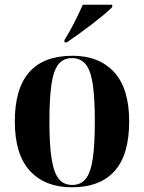

<svg xmlns="http://www.w3.org/2000/svg" viewBox="-20 -786 613 816"><path d="M285 10Q172 10 107.5 -59.5Q43 -129 43 -270Q43 -549 288 -549Q401 -549 465 -479.5Q529 -410 529 -270Q529 -128 467 -59Q405 10 285 10ZM287 0Q323 0 344 -25.5Q365 -51 374 -110Q383 -169 383 -270Q383 -371 374 -429.5Q365 -488 343.5 -513.5Q322 -539 286 -539Q250 -539 229 -513.5Q208 -488 199 -429.5Q190 -371 190 -270Q190 -169 199.5 -110Q209 -51 230 -25.5Q251 0 287 0ZM254 -616Q275 -649 296 -690.5Q317 -732 332 -766H457V-756Q445 -743 421.5 -723.5Q398 -704 370 -682.5Q342 -661 314 -641Q286 -621 264 -606H254Z"/></svg>

Font: Noto Serif Display SemiCondensed
Style: Bold
Weight: 700
Width: 4
Designer: Monotype Design Team
Foundry: Monotype Imaging Inc.
Version: Version 2.009